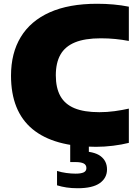

<svg xmlns="http://www.w3.org/2000/svg" viewBox="-20 -770 736 1020"><path d="M489.5 10Q378 10 293.8 -13.5Q209.5 -37 152.5 -84.2Q95.5 -131.5 67 -202.5Q38.5 -273.5 38.5 -368Q38.5 -488 90.5 -573.5Q142.5 -659 244.2 -704.5Q346 -750 496 -750Q540.5 -750 582.8 -746.2Q625 -742.5 664.5 -734.5V-552.5Q630 -559 593 -562.8Q556 -566.5 515.5 -566.5Q431 -566.5 378.2 -544.8Q325.5 -523 301 -479.5Q276.5 -436 276.5 -370Q276.5 -303.5 300.5 -260Q324.5 -216.5 375.5 -195.2Q426.5 -174 508 -174Q549 -174 589 -179.5Q629 -185 664.5 -193V-11Q627 -1.5 581 4.2Q535 10 489.5 10ZM392.5 230Q360.5 230 333.8 226Q307 222 283 214.5V138Q306 145.5 332.5 149Q359 152.5 381.5 152.5Q410 152.5 424.5 145.8Q439 139 439 123Q439 105.5 424.2 98.2Q409.5 91 381.5 91H353V-10H452V61L405 33.5Q479.5 33.5 514 59.2Q548.5 85 548.5 130Q548.5 175.5 510.2 202.8Q472 230 392.5 230Z"/></svg>

Font: Encode Sans SC SemiExpanded Black
Style: Regular
Weight: 900
Width: 6
Designer: Multiple Designers
Foundry: Impallari Type
Version: Version 3.002